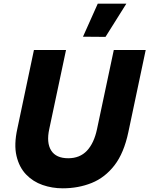

<svg xmlns="http://www.w3.org/2000/svg" viewBox="-20 -1011 810 1041"><path d="M552 -811 430 -812 510 -991H665ZM320 10Q263 10 211 -8Q159 -26 121.5 -65Q84 -104 69.5 -165.5Q55 -227 74 -313L164 -740H338L247 -311Q231 -237 257.5 -195Q284 -153 350 -153Q413 -153 451.5 -194Q490 -235 506 -311L597 -740H770L676 -295Q652 -181 600.5 -114.5Q549 -48 477 -19Q405 10 320 10Z"/></svg>

Font: Be Vietnam Pro ExtraBold
Style: Italic
Weight: 800
Italic angle: -12°
Designer: Lam Bao, Tony Le, Vietanh Nguyen
Foundry: Yellow Type Foundry
Version: Version 1.002; ttfautohint (v1.8.3)